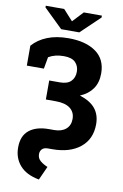

<svg xmlns="http://www.w3.org/2000/svg" viewBox="-116 -961 795 1244"><g transform="rotate(10 281.5 -338.5)"><path d="M80.6 -886.2V-897.5H201.7L265.1 -827.6L330.6 -897.5H449.7V-884.8L324.2 -765.1H205.1ZM231.9 219.2Q147.5 203.6 105.5 155.5Q63.5 107.4 63.5 38.6Q63 -38.1 109.6 -75.9Q156.2 -113.8 239.7 -113.8H273.4Q322.3 -113.8 350.6 -137.9Q378.9 -162.1 378.9 -204.6Q378.9 -249.5 346.4 -274.4Q314 -299.3 251.5 -299.3H186.5V-424.3H256.3Q305.7 -424.3 329.3 -448Q353 -471.7 353 -511.2Q353 -547.9 329.6 -572Q306.2 -596.2 253.4 -596.2Q194.3 -596.2 152.8 -571.3L139.2 -494.1H26.9V-625Q64.9 -668.5 124 -692.1Q183.1 -715.8 262.7 -715.8Q377 -715.8 443.6 -668.2Q510.3 -620.6 510.3 -526.9Q510.3 -466.8 481.4 -425.8Q452.6 -384.8 399.4 -362.8Q470.2 -340.3 502.7 -299.6Q535.2 -258.8 535.2 -197.8Q535.2 -99.6 467 -44.4Q398.9 10.7 283.7 10.7H255.4Q228.5 10.7 216.3 23.9Q204.1 37.1 204.1 56.6Q204.1 84 224.1 100.8Q244.1 117.7 272.5 129.4Z"/></g></svg>

Font: Roboto Slab ExtraBold
Style: Regular
Weight: 800
Designer: Google
Version: Version 2.001; ttfautohint (v1.8.3)